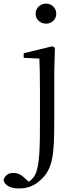

<svg xmlns="http://www.w3.org/2000/svg" viewBox="-99 -788 430 1079"><path d="M7.9 271C58.5 271 98.2 255 137.4 215.6C197.6 156.2 205.9 78 205.9 -104.3V-380.2L209.7 -519.4L194.9 -528L34.1 -488.6V-463L122.3 -458.9C124.5 -408.8 125.5 -355.1 125.5 -287.7V-96C125.5 39.9 124 143.3 98.3 194.2C85.8 217.6 67.1 232.7 47.8 242.8V252.4H76.1V245.6L42.7 215.4C19.8 192.6 -0.3 183.9 -24 183.9C-52.8 183.9 -72.9 198.4 -78.7 224.9C-73.8 250.3 -46.1 271 7.9 271ZM159.6 -655C190.8 -655 217.2 -677.9 217.2 -711.1C217.2 -743.7 190.8 -767.7 159.6 -767.7C128.2 -767.7 101.1 -743.7 101.1 -711.1C101.1 -677.9 128.2 -655 159.6 -655Z"/></svg>

Font: Source Han Serif CN VF
Style: Regular
Weight: 250
Designer: Ryoko NISHIZUKA 西塚涼子 (kana & ideographs); Frank Grießhammer (Latin, Greek & Cyrillic); Wenlong ZHANG 张文龙 (bopomofo); San
Foundry: Adobe
Version: Version 2.002;hotconv 1.1.0;makeotfexe 2.6.0